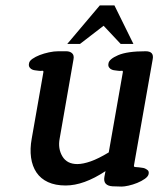

<svg xmlns="http://www.w3.org/2000/svg" viewBox="-20 -683 598 708"><path d="M425 -521 362 -588 275 -521H228L348 -663H402L472 -521ZM429 5 395 4Q378 3 370 -5.5Q362 -14 365 -31L369 -52Q289 1 222 1Q184 1 157 -11.5Q130 -24 114.5 -47Q99 -70 94.5 -102Q90 -134 97 -172L140 -417Q141 -423 135 -422Q129 -421 123 -422Q117 -423 111 -423.5Q105 -424 100 -426Q94 -428 89.5 -434Q85 -440 87 -449Q88 -458 99.5 -466Q111 -474 126.5 -480Q142 -486 160.5 -490Q179 -494 195 -494H224Q238 -494 246 -486.5Q254 -479 251 -464L200 -172Q193 -135 210 -106.5Q227 -78 265 -78Q286 -78 314.5 -88Q343 -98 381 -121L433 -417Q434 -423 428 -422Q422 -421 416 -422Q410 -423 404 -423.5Q398 -424 393 -426Q387 -428 382.5 -434Q378 -440 380 -449Q382 -465 415.5 -479.5Q449 -494 517 -494Q549 -494 543 -464L474 -73Q473 -67 479.5 -67Q486 -67 492 -66Q497 -65 503 -64.5Q509 -64 514 -62Q519 -60 524.5 -55.5Q530 -51 528 -41Q526 -32 514 -23.5Q502 -15 486 -8.5Q470 -2 454 1.5Q438 5 429 5Z"/></svg>

Font: Jura
Style: Bold Italic
Weight: 700
Designer: Ed Merritt
Foundry: Ten by Twenty
Version: Version 1.007